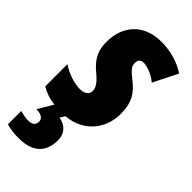

<svg xmlns="http://www.w3.org/2000/svg" viewBox="-255 -617 911 911"><g transform="rotate(45 201.0 -161.5)"><path d="M222 115C222 67 191 40 151 34L166 9C279 0 344 -86 344 -183C344 -262 317 -299 269 -337C223 -373 220 -384 220 -403C220 -423 231 -433 249 -433C268 -433 309 -422 343 -393L404 -515C365 -543 303 -563 239 -563C116 -563 54 -481 54 -379C54 -333 63 -289 123 -240C167 -204 173 -183 173 -166C173 -142 150 -130 123 -130C88 -130 38 -145 -2 -172V-23C26 -7 52 3 90 7L45 83C78 83 96 96 96 115C96 138 82 149 56 149C37 149 16 144 0 140V229C27 238 55 240 83 240C159 240 222 209 222 115Z"/></g></svg>

Font: Noto Sans UI Condensed Black
Style: Italic
Weight: 900
Width: 3
Italic angle: -192°
Designer: Monotype Design Team
Foundry: Monotype Imaging Inc.
Version: Version 1.901